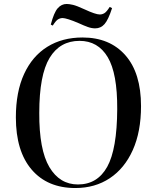

<svg xmlns="http://www.w3.org/2000/svg" viewBox="-20 -934 767 968"><path d="M60 -342Q60 -471 101.5 -561Q143 -651 218.5 -698Q294 -745 396 -745Q533 -745 612 -655.5Q691 -566 691 -399Q691 -270 649.5 -177.5Q608 -85 533.5 -35.5Q459 14 360 14Q219 14 139.5 -79Q60 -172 60 -342ZM178 -365Q177 -179 229 -91.5Q281 -4 373 -4Q471 -4 520.5 -93Q570 -182 571 -384Q572 -564 523 -646Q474 -728 381 -728Q282 -728 230 -642Q178 -556 178 -365ZM460 -791Q442 -791 422.5 -798Q403 -805 377 -817Q347 -830 326 -836.5Q305 -843 296 -843Q283 -843 272 -836Q261 -829 246 -805L236 -810Q252 -871 271 -892.5Q290 -914 316 -914Q329 -914 348 -909.5Q367 -905 406 -887Q462 -861 483 -861Q496 -861 507 -868Q518 -875 533 -899L545 -893Q526 -834 507 -812.5Q488 -791 460 -791Z"/></svg>

Font: Literata 72pt Medium
Style: Italic
Weight: 500
Italic angle: -2°
Designer: Latin by Veronika Burian and Jose Scaglione. Greek by Irene Vlachou. Cyrillic by Vera Evstafieva
Foundry: TypeTogether
Version: Version 3.002